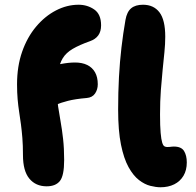

<svg xmlns="http://www.w3.org/2000/svg" viewBox="-20 -780 830 811"><path d="M177 7Q131 7 104 -25.5Q77 -58 77 -125Q77 -166 74.5 -197Q72 -228 68.5 -254.5Q65 -281 61 -306.5Q57 -332 54.5 -360.5Q52 -389 52 -424Q52 -500 73.5 -561.5Q95 -623 132.5 -667.5Q170 -712 216.5 -736Q263 -760 312 -760Q349 -760 378 -740Q407 -720 407 -673Q407 -647 395 -630.5Q383 -614 360 -606Q315 -590 287 -573.5Q259 -557 245 -534Q231 -511 226 -477Q221 -443 221 -390Q221 -360 225.5 -330Q230 -300 236 -266.5Q242 -233 246.5 -193Q251 -153 251 -104Q251 -38 233 -15.5Q215 7 177 7ZM160 -317Q128 -317 107 -334Q86 -351 86 -377Q86 -415 105.5 -445Q125 -475 160 -488Q202 -503 236 -509.5Q270 -516 297 -516Q327 -516 348.5 -505.5Q370 -495 381.5 -474.5Q393 -454 393 -424Q393 -402 381.5 -385Q370 -368 346 -366Q298 -362 267 -354Q236 -346 216.5 -337.5Q197 -329 184 -323Q171 -317 160 -317ZM658 11Q639 11 615 5Q591 -1 567 -19.5Q543 -38 523 -74Q503 -110 491 -169Q479 -228 479 -317Q479 -390 482.5 -454.5Q486 -519 493 -579Q500 -639 510 -696Q516 -730 534 -745Q552 -760 584 -760Q629 -760 653.5 -728Q678 -696 678 -625Q678 -594 674.5 -559.5Q671 -525 667 -485.5Q663 -446 659.5 -399.5Q656 -353 656 -297Q656 -247 658.5 -219Q661 -191 665 -178Q669 -165 674.5 -162Q680 -159 686 -159Q692 -159 697 -159.5Q702 -160 706 -160.5Q710 -161 714 -161Q746 -161 757.5 -142Q769 -123 769 -94Q769 -61 755 -37.5Q741 -14 716 -1.5Q691 11 658 11Z"/></svg>

Font: Shantell Sans ExtraBold
Style: Regular
Weight: 800
Designer: Stephen Nixon, Anya Danilova, Shantell Martin
Foundry: Arrow Type
Version: Version 1.011;[c5ecc13dd]